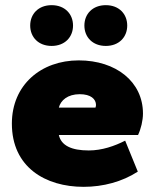

<svg xmlns="http://www.w3.org/2000/svg" viewBox="-20 -714 600 744"><path d="M304 10C380 10 454 -10 514 -49L465 -169C424 -148 375 -131 324 -131C257 -131 217 -150 208 -191H515C526 -214 534 -247 534 -274C534 -397 430 -480 285 -480C139 -480 26 -385 26 -235C26 -66 156 10 304 10ZM289 -349C332 -349 352 -330 352 -307C352 -304 351 -301 350 -297H208C215 -325 242 -349 289 -349ZM180 -536C231 -536 263 -570 263 -615C263 -660 231 -694 180 -694C129 -694 97 -660 97 -615C97 -570 129 -536 180 -536ZM390 -536C441 -536 473 -570 473 -615C473 -660 441 -694 390 -694C339 -694 307 -660 307 -615C307 -570 339 -536 390 -536Z"/></svg>

Font: Gantari Black
Style: Regular
Weight: 900
Designer: Anugrah Pasau
Foundry: Lafontype
Version: Version 1.000